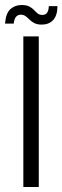

<svg xmlns="http://www.w3.org/2000/svg" viewBox="-35 -745 249 765"><path d="M58 0V-600H119.5V0ZM159.5 -720.5H194Q193.5 -682.5 176.5 -664.8Q159.5 -647 131.5 -647Q113.5 -647 102.2 -652.8Q91 -658.5 83 -666.5Q75 -674.5 67 -680.5Q59 -686.5 47.5 -686.5Q38 -686.5 30.2 -679.5Q22.5 -672.5 19.5 -651H-15Q-11.5 -693 6.8 -709Q25 -725 51 -725Q70 -725 81.5 -719.2Q93 -713.5 100.5 -705.2Q108 -697 115.2 -691.2Q122.5 -685.5 133.5 -685.5Q147 -685.5 153 -694.8Q159 -704 159.5 -720.5Z"/></svg>

Font: Big Shoulders Text Thin Light
Style: Regular
Weight: 300
Version: Version 2.002